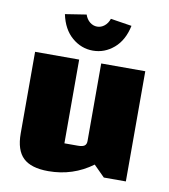

<svg xmlns="http://www.w3.org/2000/svg" viewBox="-81 -773 757 858"><g transform="rotate(10 297.5 -344.5)"><path d="M545 0H445L395 -50Q307 15 195 15Q117 15 81 -19.5Q45 -54 45 -130V-500H245V-120H306Q327 -120 336 -126.5Q345 -133 345 -148V-500H545ZM147 -689 243 -704Q250 -683 265 -671Q280 -659 298 -659Q316 -659 331 -671Q346 -683 353 -704L449 -689Q435 -622 393 -586Q351 -550 298 -550Q245 -550 203 -586Q161 -622 147 -689Z"/></g></svg>

Font: Changa ExtraBold
Style: Regular
Weight: 800
Designer: Eduardo Rodriguez Tunni
Foundry: Eduardo Rodriguez Tunni
Version: Version 2.002; ttfautohint (v1.5) -l 8 -r 50 -G 220 -x 14 -H